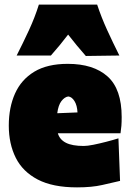

<svg xmlns="http://www.w3.org/2000/svg" viewBox="-20 -794 566 830"><path d="M313 16Q208 16 143 -18Q78 -52 48 -112.2Q18 -172.5 18 -251Q18 -329.5 45 -389.8Q72 -450 128.2 -484Q184.5 -518 273 -518Q384 -518 445 -463.5Q506 -409 506 -288Q506 -266.5 504.8 -250.2Q503.5 -234 501 -218H230Q238 -190.5 265 -176.8Q292 -163 342 -163Q357.5 -163 383.8 -168.2Q410 -173.5 439 -181Q468 -188.5 492 -196L499 -12Q466 -4.5 421.5 5.8Q377 16 313 16ZM275 -377Q259 -374.5 245.5 -357Q232 -339.5 227.5 -304.5L315 -308Q313.5 -338.5 302 -357Q290.5 -375.5 275 -377ZM52 -554Q80 -609 105.5 -664.2Q131 -719.5 148 -774H400Q418 -719.5 443.2 -664.2Q468.5 -609 496 -554L351 -552Q310 -598.5 274.5 -644.5Q239.5 -598.5 200 -554Z"/></svg>

Font: Commissioner Flair Black
Style: Regular
Weight: 900
Designer: Kostas Bartsokas
Foundry: Kostas Bartsokas
Version: Version 1.000; ttfautohint (v1.8.3)